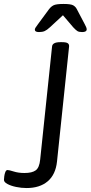

<svg xmlns="http://www.w3.org/2000/svg" viewBox="-130 -738 458 970"><path d="M4 212Q-22 212 -48.5 206.5Q-75 201 -92.5 191.5Q-110 182 -110 171Q-110 165 -108.5 153Q-107 141 -103 131Q-99 121 -92 121Q-84 121 -60.5 128.5Q-37 136 -6 136Q32 136 50.5 122.5Q69 109 73 68L133 -503Q135 -525 175 -525H183Q205 -525 212.5 -519.5Q220 -514 219 -503L158 78Q151 144 111 178Q71 212 4 212ZM67 -576Q46 -576 46 -588Q46 -592 49 -597.5Q52 -603 62 -616L118 -692Q127 -704 140 -711Q153 -718 191 -718Q228 -718 240 -711Q252 -704 258 -692L298 -616Q308 -598 308 -590Q308 -576 285 -576Q269 -576 261 -581Q253 -586 240 -600L188 -661L122 -600Q107 -586 95.5 -581Q84 -576 67 -576Z"/></svg>

Font: Asap Expanded Expanded Regular
Style: Italic
Weight: 400
Width: 7
Italic angle: -6°
Designer: Pablo Cosgaya
Foundry: Omnibus-Type
Version: Version 3.001; ttfautohint (v1.8.4.7-5d5b)